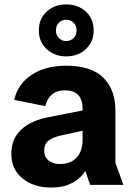

<svg xmlns="http://www.w3.org/2000/svg" viewBox="-20 -833 595 865"><path d="M212 12Q131 12 81 -29.5Q31 -71 31 -139Q31 -207 75.5 -249Q120 -291 203 -306L401 -345V-255L252 -222Q216 -214 197.5 -198.5Q179 -183 179 -154Q179 -126 199 -110Q219 -94 250 -94Q283 -94 305.5 -107.5Q328 -121 340 -144.5Q352 -168 352 -200V-345Q352 -385 332 -405.5Q312 -426 273 -426Q237 -426 215 -408Q193 -390 184 -355L44 -383Q61 -456 123.5 -496.5Q186 -537 278 -537Q391 -537 445.5 -483Q500 -429 500 -334V-99L536 0H386L365 -61H363Q340 -26 301.5 -7Q263 12 212 12ZM278 -579Q225 -579 190 -612Q155 -645 155 -696Q155 -748 190 -780.5Q225 -813 278 -813Q332 -813 367 -780.5Q402 -748 402 -696Q402 -645 367 -612Q332 -579 278 -579ZM278 -648Q298 -648 311.5 -661.5Q325 -675 325 -696Q325 -718 311.5 -731Q298 -744 278 -744Q259 -744 245.5 -731Q232 -718 232 -696Q232 -675 245.5 -661.5Q259 -648 278 -648Z"/></svg>

Font: TikTok Sans 24pt
Style: Bold
Weight: 700
Version: Version 4.000